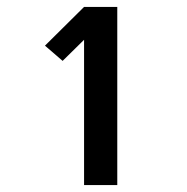

<svg xmlns="http://www.w3.org/2000/svg" viewBox="-20 -858 540 555"><path d="M223 -323V-743L161 -682L110 -726L223 -838H319V-323Z"/></svg>

Font: Iosevka Extrabold
Style: Regular
Weight: 800
Monospace: yes
Designer: Belleve Invis
Foundry: Belleve Invis
Version: Version 32.5.0; ttfautohint (v1.8.4)